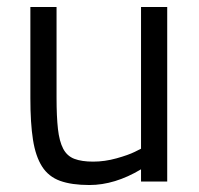

<svg xmlns="http://www.w3.org/2000/svg" viewBox="-20 -520 571 550"><path d="M384 -94V-500H459V0H384V-35Q309 10 236 10Q185 10 152 -2Q119 -14 100.5 -43Q82 -72 74.5 -119.5Q67 -167 67 -239V-500H142V-240Q142 -186 146 -150.5Q150 -115 161 -94Q172 -73 193 -65Q214 -57 247 -57Q280 -57 314 -66.5Q348 -76 366 -85Z"/></svg>

Font: Sunflower Light
Style: Regular
Weight: 300
Designer: JIKJI
Foundry: JIKJI
Version: Version 1.00